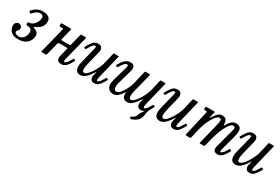

<svg xmlns="http://www.w3.org/2000/svg" viewBox="57 -1595 4169 2854"><g transform="rotate(30 2141.0 -167.5)"><path d="M-22.5 -129Q-22.5 -165 -2.2 -183.8Q18 -202.5 41.5 -202.5Q62 -202.5 80.2 -187.5Q98.5 -172.5 98.5 -144.5Q98.5 -126.5 89.2 -115Q80 -103.5 70.8 -94Q61.5 -84.5 61.5 -73Q61.5 -56.5 79.2 -44Q97 -31.5 133.5 -31.5Q168 -31.5 193.5 -50.5Q219 -69.5 232.8 -100Q246.5 -130.5 246.5 -165Q246.5 -198.5 231.2 -213Q216 -227.5 181.5 -233.5Q170 -236 161.8 -235.2Q153.5 -234.5 149 -238Q144.5 -241.5 144.5 -256V-265Q144.5 -280 149.2 -283.8Q154 -287.5 161.8 -286.8Q169.5 -286 179.5 -288Q214 -294.5 240.2 -318.5Q266.5 -342.5 281.5 -376Q296.5 -409.5 296.5 -443.5Q296.5 -490.5 238.5 -490.5Q210.5 -490.5 185.5 -474Q160.5 -457.5 134.5 -430Q125.5 -421 121 -415.2Q116.5 -409.5 105.5 -418.5L90.5 -431Q79.5 -440 84 -445.2Q88.5 -450.5 97.5 -459.5Q138.5 -501 177.2 -518Q216 -535 256 -535Q322.5 -535 360 -510.8Q397.5 -486.5 397.5 -436Q397.5 -394.5 382 -365.2Q366.5 -336 343.5 -317Q320.5 -298 298.5 -287Q276 -276 268.2 -273.5Q260.5 -271 260.5 -262.5Q260.5 -256.5 270.2 -253.8Q280 -251 295 -243.5Q322 -232.5 336 -213.5Q350 -194.5 350 -165Q350 -122.5 327.8 -82.2Q305.5 -42 259.8 -16Q214 10 143.5 10Q84 10 47.2 -10.8Q10.5 -31.5 -6 -63.5Q-22.5 -95.5 -22.5 -129Z M1008 -495 906 -92.5Q904.5 -87 902.5 -75.2Q900.5 -63.5 900.5 -60Q900.5 -42 914 -42Q931 -42 955.8 -72.5Q980.5 -103 1001.5 -145.5Q1005 -152 1009 -154.8Q1013 -157.5 1020.5 -153.5L1032.5 -147.5Q1039 -144 1040.5 -141.2Q1042 -138.5 1038.5 -131Q1007 -68 970.5 -29Q934 10 883 10Q853.5 10 831.2 -5.2Q809 -20.5 809 -56.5Q809 -62 810 -71.5Q811 -81 813 -88.5L846.5 -224Q850 -239 846 -242Q842 -245 823 -245H720Q702 -245 695.2 -242.8Q688.5 -240.5 684.5 -226L631.5 -15.5Q629 -5.5 626.2 -3Q623.5 -0.5 610.5 -0.5H550.5Q536 -0.5 537.2 -5.2Q538.5 -10 541 -20.5L647.5 -448Q650 -459 647 -462Q644 -465 631.5 -465H600.5Q588 -465 584.2 -468.2Q580.5 -471.5 580.5 -484V-504Q580.5 -514.5 584.8 -517.2Q589 -520 598.5 -520H731.5Q751 -520 754 -516Q757 -512 753 -495L710.5 -327Q706 -309.5 709 -304.8Q712 -300 735 -300H840Q856 -300 861.2 -302.8Q866.5 -305.5 869.5 -318L915.5 -504Q917 -511 920.5 -515.5Q924 -520 933.5 -520H986.5Q1006 -520 1009 -516Q1012 -512 1008 -495Z M1061 -390Q1097.5 -456 1129.5 -493Q1161.5 -530 1214 -530Q1259 -530 1278 -500.8Q1297 -471.5 1283 -418L1226.5 -190Q1211 -127.5 1213.2 -88.2Q1215.5 -49 1247.5 -49Q1268 -49 1296.2 -75.8Q1324.5 -102.5 1353.2 -146.2Q1382 -190 1405.8 -241.8Q1429.5 -293.5 1441 -343.5L1479.5 -512.5Q1481.5 -520 1491.5 -520H1562Q1569.5 -520 1570.8 -518.8Q1572 -517.5 1570.5 -511.5L1468.5 -90Q1465 -74.5 1465.2 -58.2Q1465.5 -42 1479.5 -42Q1499 -42 1520.5 -71.5Q1542 -101 1566 -142.5Q1571 -150.5 1574 -152.5Q1577 -154.5 1583.5 -151L1596.5 -144.5Q1603 -141 1604.5 -138.5Q1606 -136 1601.5 -127.5Q1568 -66 1535.2 -28Q1502.5 10 1449 10Q1407 10 1391 -20Q1375 -50 1386 -93.5L1397.5 -137.5Q1400.5 -148.5 1398 -149.5Q1395.5 -150.5 1392 -144Q1353.5 -80.5 1307.8 -35.8Q1262 9 1212 9Q1177.5 9 1154.2 -8.8Q1131 -26.5 1125 -67.5Q1119 -108.5 1136.5 -179L1197.5 -424Q1199.5 -432 1202.5 -445.8Q1205.5 -459.5 1204.2 -470.5Q1203 -481.5 1191 -481.5Q1168.5 -481.5 1145.8 -451.5Q1123 -421.5 1097.5 -376.5Q1093 -369.5 1089.5 -366Q1086 -362.5 1079 -366L1066.5 -373Q1059 -377 1058 -379.8Q1057 -382.5 1061 -390Z M1606 -395Q1637.5 -456 1676 -493Q1714.5 -530 1771 -530Q1841.5 -530 1841.5 -463Q1841.5 -456.5 1840.5 -446.8Q1839.5 -437 1837 -428L1769.5 -190Q1751.5 -127 1758 -86.2Q1764.5 -45.5 1799 -45.5Q1822.5 -45.5 1848.2 -69.2Q1874 -93 1898 -131.5Q1922 -170 1941 -215Q1960 -260 1969.5 -302L2016 -503.5Q2018.5 -515 2023.8 -517.5Q2029 -520 2044 -520H2086Q2104.5 -520 2107.5 -516.5Q2110.5 -513 2106.5 -497.5L2028.5 -188.5Q2013 -126.5 2016.2 -87.8Q2019.5 -49 2050 -49Q2070.5 -49 2098.8 -75.8Q2127 -102.5 2156 -146.2Q2185 -190 2208.5 -241.8Q2232 -293.5 2244 -343.5L2282.5 -512.5Q2284 -520 2294.5 -520H2365Q2372.5 -520 2373.8 -518.8Q2375 -517.5 2373.5 -511.5L2271.5 -90Q2267.5 -74.5 2267.8 -58.2Q2268 -42 2282.5 -42Q2302 -42 2323.5 -71.5Q2345 -101 2368.5 -142.5Q2373.5 -150.5 2376.5 -152.5Q2379.5 -154.5 2386.5 -151L2399 -144.5Q2406 -141 2407.2 -138.5Q2408.5 -136 2404 -127.5Q2389 -99.5 2376 -76.2Q2363 -53 2353.2 -26Q2343.5 1 2339.5 40Q2333 99.5 2300.5 136.5Q2268 173.5 2197.5 198Q2189.5 201 2187.2 200.2Q2185 199.5 2180.5 192.5L2171.5 178Q2167 171 2170 169Q2173 167 2180 163.5Q2210.5 147.5 2226 134.8Q2241.5 122 2247 101.5Q2255.5 73 2264.5 57.2Q2273.5 41.5 2290.5 20Q2293.5 16.5 2296.2 13Q2299 9.5 2301 6.5Q2315 -13.5 2296 -1.5Q2286.5 5 2275.2 7.5Q2264 10 2251.5 10Q2209.5 10 2193.5 -20Q2177.5 -50 2189 -93.5L2200 -137.5Q2203 -149 2200.8 -150Q2198.5 -151 2194.5 -144Q2153.5 -77 2108.5 -34Q2063.5 9 2014.5 9Q1967.5 9 1946.8 -21.5Q1926 -52 1929.5 -101.5Q1930.5 -110.5 1927.5 -110.8Q1924.5 -111 1919.5 -102.5Q1892 -55.5 1854.5 -23.2Q1817 9 1773.5 9Q1738.5 9 1709.8 -9.2Q1681 -27.5 1670.2 -68.8Q1659.5 -110 1679.5 -179L1749.5 -424Q1751 -431 1753.8 -442Q1756.5 -453 1756.5 -460.5Q1756.5 -467 1752.5 -472.5Q1748.5 -478 1738 -478Q1712 -478 1689.2 -449.8Q1666.5 -421.5 1642 -380.5Q1636.5 -372 1633 -368.5Q1629.5 -365 1621.5 -369.5L1609 -376Q1601.5 -380 1602 -384Q1602.5 -388 1606 -395Z M2422.5 -390Q2459 -456 2491 -493Q2523 -530 2575.5 -530Q2620.5 -530 2639.5 -500.8Q2658.5 -471.5 2644.5 -418L2588 -190Q2572.5 -127.5 2574.8 -88.2Q2577 -49 2609 -49Q2629.5 -49 2657.8 -75.8Q2686 -102.5 2714.8 -146.2Q2743.5 -190 2767.2 -241.8Q2791 -293.5 2802.5 -343.5L2841 -512.5Q2843 -520 2853 -520H2923.5Q2931 -520 2932.2 -518.8Q2933.5 -517.5 2932 -511.5L2830 -90Q2826.5 -74.5 2826.8 -58.2Q2827 -42 2841 -42Q2860.5 -42 2882 -71.5Q2903.5 -101 2927.5 -142.5Q2932.5 -150.5 2935.5 -152.5Q2938.5 -154.5 2945 -151L2958 -144.5Q2964.5 -141 2966 -138.5Q2967.5 -136 2963 -127.5Q2929.5 -66 2896.8 -28Q2864 10 2810.5 10Q2768.5 10 2752.5 -20Q2736.5 -50 2747.5 -93.5L2759 -137.5Q2762 -148.5 2759.5 -149.5Q2757 -150.5 2753.5 -144Q2715 -80.5 2669.2 -35.8Q2623.5 9 2573.5 9Q2539 9 2515.8 -8.8Q2492.5 -26.5 2486.5 -67.5Q2480.5 -108.5 2498 -179L2559 -424Q2561 -432 2564 -445.8Q2567 -459.5 2565.8 -470.5Q2564.5 -481.5 2552.5 -481.5Q2530 -481.5 2507.2 -451.5Q2484.5 -421.5 2459 -376.5Q2454.5 -369.5 2451 -366Q2447.5 -362.5 2440.5 -366L2428 -373Q2420.5 -377 2419.5 -379.8Q2418.5 -382.5 2422.5 -390Z M3081 -520H3199Q3215 -520 3218 -518.5Q3221 -517 3218 -503.5L3199.5 -430.5Q3194 -406.5 3196.5 -402.5Q3199 -398.5 3215 -425.5Q3239 -467 3270 -498Q3301 -529 3341 -529Q3390 -529 3410.5 -503.5Q3431 -478 3432 -428.5Q3432.5 -410 3436.2 -409.5Q3440 -409 3451 -428Q3477 -474.5 3507.8 -501.8Q3538.5 -529 3577.5 -529Q3646 -529 3664.5 -487.2Q3683 -445.5 3655 -341L3589 -96Q3587 -89 3584.5 -76.2Q3582 -63.5 3582 -60Q3582 -44 3595.5 -44Q3612.5 -44 3635.5 -71.8Q3658.5 -99.5 3679.5 -141.5Q3683 -149 3686.8 -151.8Q3690.5 -154.5 3699 -150.5L3711 -144.5Q3718.5 -140.5 3719.8 -137.2Q3721 -134 3716.5 -125Q3683.5 -63 3648.8 -26.5Q3614 10 3567 10Q3535.5 10 3515.5 -5.2Q3495.5 -20.5 3495.5 -56.5Q3495.5 -62 3497 -73Q3498.5 -84 3501 -92L3565 -330Q3576 -372 3585.5 -405.5Q3595 -439 3592.2 -458.5Q3589.5 -478 3564 -478Q3537 -478 3510 -447.5Q3483 -417 3458.2 -368Q3433.5 -319 3413.2 -262.2Q3393 -205.5 3380 -153L3346.5 -20.5Q3343 -7.5 3338.8 -3.8Q3334.5 0 3318 0H3280Q3257.5 0 3256.2 -4.2Q3255 -8.5 3259.5 -26L3335 -330Q3345.5 -371.5 3352 -405Q3358.5 -438.5 3354 -458.2Q3349.5 -478 3326 -478Q3302 -478 3274.8 -449.8Q3247.5 -421.5 3221.2 -375.2Q3195 -329 3173.8 -274Q3152.5 -219 3140.5 -166L3107 -21Q3103.5 -7 3100.5 -3.5Q3097.5 0 3080 0H3038Q3015.5 0 3014.5 -4.8Q3013.5 -9.5 3018 -27L3114.5 -442.5Q3117.5 -457.5 3116 -461.2Q3114.5 -465 3101 -465H3084Q3070.5 -465 3066.2 -467.8Q3062 -470.5 3062 -483.5V-497.5Q3062 -511 3064.8 -515.5Q3067.5 -520 3081 -520Z M3725 -390Q3761.5 -456 3793.5 -493Q3825.5 -530 3878 -530Q3923 -530 3942 -500.8Q3961 -471.5 3947 -418L3890.5 -190Q3875 -127.5 3877.2 -88.2Q3879.5 -49 3911.5 -49Q3932 -49 3960.2 -75.8Q3988.5 -102.5 4017.2 -146.2Q4046 -190 4069.8 -241.8Q4093.5 -293.5 4105 -343.5L4143.5 -512.5Q4145.5 -520 4155.5 -520H4226Q4233.5 -520 4234.8 -518.8Q4236 -517.5 4234.5 -511.5L4132.5 -90Q4129 -74.5 4129.2 -58.2Q4129.5 -42 4143.5 -42Q4163 -42 4184.5 -71.5Q4206 -101 4230 -142.5Q4235 -150.5 4238 -152.5Q4241 -154.5 4247.5 -151L4260.5 -144.5Q4267 -141 4268.5 -138.5Q4270 -136 4265.5 -127.5Q4232 -66 4199.2 -28Q4166.5 10 4113 10Q4071 10 4055 -20Q4039 -50 4050 -93.5L4061.5 -137.5Q4064.5 -148.5 4062 -149.5Q4059.5 -150.5 4056 -144Q4017.5 -80.5 3971.8 -35.8Q3926 9 3876 9Q3841.5 9 3818.2 -8.8Q3795 -26.5 3789 -67.5Q3783 -108.5 3800.5 -179L3861.5 -424Q3863.5 -432 3866.5 -445.8Q3869.5 -459.5 3868.2 -470.5Q3867 -481.5 3855 -481.5Q3832.5 -481.5 3809.8 -451.5Q3787 -421.5 3761.5 -376.5Q3757 -369.5 3753.5 -366Q3750 -362.5 3743 -366L3730.5 -373Q3723 -377 3722 -379.8Q3721 -382.5 3725 -390Z"/></g></svg>

Font: Besley* Narrow
Style: Italic
Weight: 400
Width: 4
Italic angle: -13°
Designer: Owen Earl
Foundry: indestructible type*
Version: Version 3.000; ttfautohint (v1.8.3)